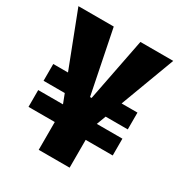

<svg xmlns="http://www.w3.org/2000/svg" viewBox="-156 -760 805 861"><g transform="rotate(30 246.5 -329.5)"><path d="M33 -150V-237H469V-150ZM33 -285V-372H217V-285ZM317 -285V-372H469V-285ZM169 -6V-217L1 -653H184L250 -326H258L322 -653H492L329 -217V-6Z"/></g></svg>

Font: Bricolage Grotesque 48pt Condensed ExtraBold
Style: Regular
Weight: 800
Width: 3
Designer: Mathieu Triay
Foundry: Atelier Triay
Version: Version 1.001;gftools[0.9.33.dev8+g029e19f]